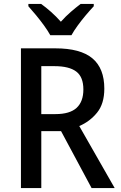

<svg xmlns="http://www.w3.org/2000/svg" viewBox="-20 -961 616 981"><path d="M263 -714Q391 -714 452 -663Q513 -612 513 -508Q513 -431 476 -385.5Q439 -340 385 -317L566 0H448L292 -291H191V0H87V-714ZM258 -623H191V-378H263Q337 -378 371.5 -410Q406 -442 406 -504Q406 -568 369.5 -595.5Q333 -623 258 -623ZM237 -781Q225 -803 205.5 -830Q186 -857 164.5 -883Q143 -909 125 -929V-941H190Q214 -924 240.5 -900.5Q267 -877 291 -850Q316 -878 341.5 -900Q367 -922 392 -941H459V-929Q441 -910 419 -884Q397 -858 377 -830.5Q357 -803 345 -781Z"/></svg>

Font: Noto Sans Sinhala SemiCondensed Medium
Style: Regular
Weight: 500
Width: 4
Designer: Jelle Bosma - Monotype Design Team
Foundry: Monotype Imaging Inc.
Version: Version 2.006; ttfautohint (v1.8.4.7-5d5b)